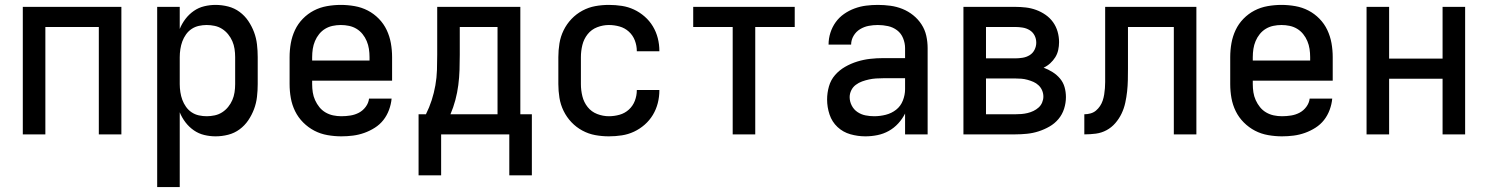

<svg xmlns="http://www.w3.org/2000/svg" viewBox="-20 -548 6068 783"><path d="M73 0V-520H475V0H383V-438H165V0Z M621 215V-520H713V-430Q722 -452 736.5 -471Q751 -490 770.5 -503.5Q790 -517 813 -522.5Q836 -528 859 -528Q885 -528 910.5 -521.5Q936 -515 957 -499.5Q978 -484 992.5 -462.5Q1007 -441 1016 -417Q1025 -393 1028 -367Q1031 -341 1031 -315V-205Q1031 -179 1028 -153Q1025 -127 1016 -103Q1007 -79 992.5 -57.5Q978 -36 957 -20.5Q936 -5 910.5 1.5Q885 8 859 8Q836 8 813 2.5Q790 -3 770.5 -16.5Q751 -30 736.5 -49Q722 -68 713 -90V215ZM823 -74Q839 -74 855.5 -77.5Q872 -81 886 -90Q900 -99 910.5 -112Q921 -125 927.5 -140Q934 -155 936.5 -171.5Q939 -188 939 -205V-315Q939 -332 936.5 -348.5Q934 -365 927.5 -380Q921 -395 910.5 -408Q900 -421 886 -430Q872 -439 855.5 -442.5Q839 -446 823 -446Q807 -446 791 -442.5Q775 -439 761.5 -430Q748 -421 738.5 -407.5Q729 -394 723.5 -379Q718 -364 715.5 -347.5Q713 -331 713 -315V-205Q713 -189 715.5 -172.5Q718 -156 723.5 -141Q729 -126 738.5 -112.5Q748 -99 761.5 -90Q775 -81 791 -77.5Q807 -74 823 -74Z M1372 8Q1344 8 1315.5 3Q1287 -2 1262 -15Q1237 -28 1216.5 -48.5Q1196 -69 1183.5 -94.5Q1171 -120 1166 -148Q1161 -176 1161 -205V-315Q1161 -344 1166 -372Q1171 -400 1183 -425.5Q1195 -451 1215 -471.5Q1235 -492 1260 -505Q1285 -518 1313.5 -523Q1342 -528 1370 -528Q1398 -528 1426.5 -523Q1455 -518 1480 -505Q1505 -492 1525 -471.5Q1545 -451 1557 -425.5Q1569 -400 1574 -372Q1579 -344 1579 -315V-219H1253V-205Q1253 -188 1255.5 -171.5Q1258 -155 1265 -139.5Q1272 -124 1282.5 -111Q1293 -98 1307.5 -89.5Q1322 -81 1338.5 -77.5Q1355 -74 1372 -74Q1391 -74 1409.5 -77Q1428 -80 1444 -88.5Q1460 -97 1471.5 -112.5Q1483 -128 1485 -146H1577Q1575 -123 1566.5 -100Q1558 -77 1543.5 -58.5Q1529 -40 1508.5 -27Q1488 -14 1465.5 -6Q1443 2 1419.5 5Q1396 8 1372 8ZM1253 -301H1487V-315Q1487 -332 1484.5 -348.5Q1482 -365 1475.5 -380.5Q1469 -396 1458.5 -409Q1448 -422 1434 -430.5Q1420 -439 1403.5 -442.5Q1387 -446 1370 -446Q1353 -446 1336.5 -442.5Q1320 -439 1306 -430.5Q1292 -422 1281.5 -409Q1271 -396 1264.5 -380.5Q1258 -365 1255.5 -348.5Q1253 -332 1253 -315Z M1687 167V-82H1717Q1731 -110 1740.5 -139.5Q1750 -169 1755.5 -200Q1761 -231 1762 -262.5Q1763 -294 1763 -325V-520H2102V-82H2149V167H2057V0H1779V167ZM1817 -82H2009V-438H1855V-325Q1855 -294 1854 -263Q1853 -232 1849 -201Q1845 -170 1837 -140Q1829 -110 1817 -82Z M2463 8Q2435 8 2407.5 3Q2380 -2 2355 -15.5Q2330 -29 2310.5 -49.5Q2291 -70 2278.5 -95.5Q2266 -121 2261.5 -149Q2257 -177 2257 -205V-315Q2257 -343 2261.5 -371Q2266 -399 2278.5 -424.5Q2291 -450 2310.5 -470.5Q2330 -491 2355 -504.5Q2380 -518 2407.5 -523Q2435 -528 2463 -528Q2490 -528 2516 -524Q2542 -520 2565.5 -509Q2589 -498 2609 -480.5Q2629 -463 2642.5 -440.5Q2656 -418 2662.5 -392.5Q2669 -367 2669 -340V-339H2577V-340Q2577 -362 2569 -383Q2561 -404 2544.5 -419Q2528 -434 2506.5 -440Q2485 -446 2463 -446Q2439 -446 2415.5 -437Q2392 -428 2376.5 -408.5Q2361 -389 2355 -364.5Q2349 -340 2349 -315V-205Q2349 -180 2355 -155.5Q2361 -131 2376.5 -111.5Q2392 -92 2415.5 -83Q2439 -74 2463 -74Q2485 -74 2506.5 -80Q2528 -86 2544.5 -101Q2561 -116 2569 -137Q2577 -158 2577 -180V-181H2669V-180Q2669 -153 2662.5 -127.5Q2656 -102 2642.5 -79.5Q2629 -57 2609 -39.5Q2589 -22 2565.5 -11Q2542 0 2516 4Q2490 8 2463 8Z M2968 0V-438H2807V-520H3221V-438H3060V0Z M3509 8Q3478 8 3448 -0.5Q3418 -9 3395.5 -30Q3373 -51 3363 -81Q3353 -111 3353 -142Q3353 -169 3360.5 -195.5Q3368 -222 3385.5 -242Q3403 -262 3426.5 -275.5Q3450 -289 3476 -297Q3502 -305 3528.5 -308Q3555 -311 3582 -311H3671V-352Q3671 -372 3663 -392Q3655 -412 3638.5 -424.5Q3622 -437 3601.5 -441.5Q3581 -446 3560 -446Q3541 -446 3522.5 -442.5Q3504 -439 3487.5 -429Q3471 -419 3461 -402Q3451 -385 3451 -366H3359Q3359 -391 3366.5 -414.5Q3374 -438 3388 -457.5Q3402 -477 3422 -491Q3442 -505 3465 -513.5Q3488 -522 3512 -525Q3536 -528 3560 -528Q3586 -528 3611.5 -524.5Q3637 -521 3660.5 -511.5Q3684 -502 3704 -486Q3724 -470 3738 -448.5Q3752 -427 3757.5 -402Q3763 -377 3763 -352V0H3671V-85Q3660 -63 3643 -44.5Q3626 -26 3604.5 -14Q3583 -2 3558.5 3Q3534 8 3509 8ZM3545 -74Q3569 -74 3592.5 -80Q3616 -86 3634.5 -100.5Q3653 -115 3662 -138Q3671 -161 3671 -184V-229H3582Q3567 -229 3552.5 -228Q3538 -227 3524 -224Q3510 -221 3496 -216Q3482 -211 3470 -202Q3458 -193 3451.5 -179.5Q3445 -166 3445 -152Q3445 -134 3453.5 -117.5Q3462 -101 3477 -91Q3492 -81 3509.5 -77.5Q3527 -74 3545 -74Z M3909 0V-520H4120Q4142 -520 4163.5 -517.5Q4185 -515 4205.5 -507.5Q4226 -500 4244 -487.5Q4262 -475 4274.5 -457.5Q4287 -440 4293 -419Q4299 -398 4299 -376Q4299 -360 4295.5 -344Q4292 -328 4283.5 -314.5Q4275 -301 4263 -290Q4251 -279 4236 -272Q4255 -265 4272.5 -254Q4290 -243 4303 -227.5Q4316 -212 4321.5 -192.5Q4327 -173 4327 -152Q4327 -128 4319.5 -104.5Q4312 -81 4296.5 -62.5Q4281 -44 4260 -32Q4239 -20 4216 -12.5Q4193 -5 4168.5 -2.5Q4144 0 4120 0ZM4001 -310H4120Q4135 -310 4150.5 -312.5Q4166 -315 4179 -323Q4192 -331 4199 -345Q4206 -359 4206 -374Q4206 -390 4199 -403.5Q4192 -417 4179 -425Q4166 -433 4150.5 -435.5Q4135 -438 4120 -438H4001ZM4001 -82H4120Q4133 -82 4145.5 -83Q4158 -84 4170.5 -87Q4183 -90 4194.5 -95.5Q4206 -101 4215.5 -109.5Q4225 -118 4230 -130Q4235 -142 4235 -154Q4235 -167 4230 -179Q4225 -191 4215.5 -200Q4206 -209 4194.5 -214Q4183 -219 4170.5 -222.5Q4158 -226 4145.5 -227Q4133 -228 4120 -228H4001Z M4402 0V-82Q4415 -82 4427.5 -85.5Q4440 -89 4449.5 -97Q4459 -105 4466 -115.5Q4473 -126 4477 -138Q4481 -150 4483 -162.5Q4485 -175 4486 -188Q4487 -201 4487 -213.5Q4487 -226 4487 -238V-520H4859V0H4767V-438H4580V-268Q4580 -245 4579.5 -221.5Q4579 -198 4576.5 -175Q4574 -152 4569 -129Q4564 -106 4554 -85Q4544 -64 4528.5 -46Q4513 -28 4492.5 -17Q4472 -6 4449 -3Q4426 0 4402 0Z M5208 8Q5180 8 5151.5 3Q5123 -2 5098 -15Q5073 -28 5052.5 -48.5Q5032 -69 5019.5 -94.5Q5007 -120 5002 -148Q4997 -176 4997 -205V-315Q4997 -344 5002 -372Q5007 -400 5019 -425.5Q5031 -451 5051 -471.5Q5071 -492 5096 -505Q5121 -518 5149.5 -523Q5178 -528 5206 -528Q5234 -528 5262.5 -523Q5291 -518 5316 -505Q5341 -492 5361 -471.5Q5381 -451 5393 -425.5Q5405 -400 5410 -372Q5415 -344 5415 -315V-219H5089V-205Q5089 -188 5091.5 -171.5Q5094 -155 5101 -139.5Q5108 -124 5118.5 -111Q5129 -98 5143.5 -89.5Q5158 -81 5174.5 -77.5Q5191 -74 5208 -74Q5227 -74 5245.5 -77Q5264 -80 5280 -88.5Q5296 -97 5307.5 -112.5Q5319 -128 5321 -146H5413Q5411 -123 5402.5 -100Q5394 -77 5379.5 -58.5Q5365 -40 5344.5 -27Q5324 -14 5301.5 -6Q5279 2 5255.5 5Q5232 8 5208 8ZM5089 -301H5323V-315Q5323 -332 5320.5 -348.5Q5318 -365 5311.5 -380.5Q5305 -396 5294.5 -409Q5284 -422 5270 -430.5Q5256 -439 5239.5 -442.5Q5223 -446 5206 -446Q5189 -446 5172.5 -442.5Q5156 -439 5142 -430.5Q5128 -422 5117.5 -409Q5107 -396 5100.5 -380.5Q5094 -365 5091.5 -348.5Q5089 -332 5089 -315Z M5553 0V-520H5645V-309H5863V-520H5955V0H5863V-227H5645V0Z"/></svg>

Font: Iosevka Semi-Condensed Medium
Style: Regular
Weight: 500
Monospace: yes
Designer: Belleve Invis
Foundry: Belleve Invis
Version: Version 27.3.5